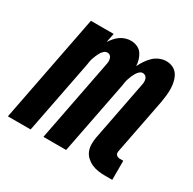

<svg xmlns="http://www.w3.org/2000/svg" viewBox="-147 -674 824 819"><g transform="rotate(30 265.5 -265.0)"><path d="M466 12Q448 12 431.5 9.5Q415 7 400.5 0.5Q386 -6 374 -17Q362 -28 356 -42.5Q350 -57 349.5 -74Q349 -91 352 -108L409 -402Q411 -410 411 -417.5Q411 -425 409 -432Q407 -439 401 -443.5Q395 -448 388 -448Q379 -448 371.5 -441Q364 -434 359.5 -426Q355 -418 351.5 -410Q348 -402 345 -393Q342 -384 340.5 -375.5Q339 -367 338 -359L268 0H156L234 -402Q236 -410 236 -417.5Q236 -425 234 -432Q232 -439 226.5 -443.5Q221 -448 213 -448Q204 -448 196.5 -441Q189 -434 184.5 -426Q180 -418 176.5 -410Q173 -402 170 -393Q167 -384 165.5 -375.5Q164 -367 163 -359L93 0H-19L84 -530H196L187 -485Q194 -496 203.5 -507Q213 -518 224.5 -526Q236 -534 249 -538Q262 -542 275 -542Q292 -542 306.5 -535.5Q321 -529 329.5 -517Q338 -505 342.5 -490Q347 -475 348 -459Q355 -474 365 -489Q375 -504 388 -516.5Q401 -529 417.5 -535.5Q434 -542 450 -542Q468 -542 483 -534.5Q498 -527 506.5 -513.5Q515 -500 519 -483.5Q523 -467 523.5 -450Q524 -433 522 -415.5Q520 -398 517 -380L464 -108Q463 -103 463.5 -98Q464 -93 467 -89.5Q470 -86 474.5 -84Q479 -82 485 -82H502V12Z"/></g></svg>

Font: Lode Term
Style: Bold Italic
Weight: 700
Italic angle: -11°
Monospace: yes
Designer: Belleve Invis
Foundry: Belleve Invis
Version: Version 29.2.0